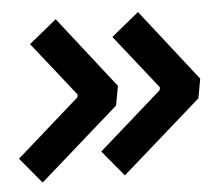

<svg xmlns="http://www.w3.org/2000/svg" viewBox="-42 -550 670 589"><g transform="rotate(-5 293.0 -256.0)"><path d="M66.4 -8.8 311.5 -224.6 322.3 -284.2 149.9 -504.4 64.9 -435.1 196.8 -268.6 195.3 -259.8 0.5 -87.9ZM319.8 -8.8 564.9 -224.6 575.7 -284.2 403.3 -504.4 318.4 -435.1 450.2 -268.6 448.7 -259.8 253.9 -87.9Z"/></g></svg>

Font: Cascadia Mono SemiBold
Style: Italic
Weight: 600
Italic angle: -10°
Monospace: yes
Designer: Aaron Bell
Foundry: Saja Typeworks
Version: Version 2404.023